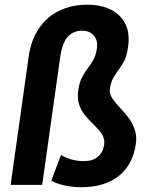

<svg xmlns="http://www.w3.org/2000/svg" viewBox="-20 -781 649 811"><path d="M158.2 0H24.9L100.6 -538.6Q110.8 -612.3 144.8 -661.6Q178.7 -710.9 231.2 -736.1Q283.7 -761.2 349.6 -761.2Q404.8 -761.2 446.5 -741.2Q488.3 -721.2 508.8 -681.4Q529.3 -641.6 521 -582.5Q515.6 -543.9 503.7 -521.7Q491.7 -499.5 478.5 -482.9Q466.8 -467.3 457.5 -450Q448.2 -432.6 444.3 -405.8Q441.4 -384.3 454.8 -365Q468.3 -345.7 487.8 -324.7Q505.9 -306.2 522.5 -284.2Q539.1 -262.2 548.8 -234.9Q558.6 -207.5 553.7 -172.4Q541.5 -85.4 481.7 -37.8Q421.9 9.8 323.2 9.8Q287.6 9.8 251.5 2Q215.3 -5.9 196.8 -18.6L237.8 -127Q251 -117.2 276.6 -108.9Q302.2 -100.6 335 -100.6Q372.6 -100.6 394 -119.4Q415.5 -138.2 419.9 -169.9Q422.4 -188 416.3 -202.6Q410.2 -217.3 398.4 -230.7Q386.7 -244.1 373 -257.8Q355.5 -274.4 339.4 -293.9Q323.2 -313.5 314.5 -339.1Q305.7 -364.7 310.5 -399.9Q315.4 -433.6 327.1 -455.3Q338.9 -477.1 352.1 -494.6Q364.7 -510.7 375 -529.5Q385.3 -548.3 389.2 -575.7Q394 -610.4 376.2 -630.9Q358.4 -651.4 326.2 -651.4Q290.5 -651.4 266.6 -626Q242.7 -600.6 233.9 -537.1Z"/></svg>

Font: Robert Sans ExtraBold
Style: Italic
Weight: 800
Italic angle: -8°
Designer: Christian Robertson (extended by Adam Twardoch)
Foundry: Google
Version: Version 12.135;April 2, 2019;FontCreator 11.5.0.2425 64-bit;